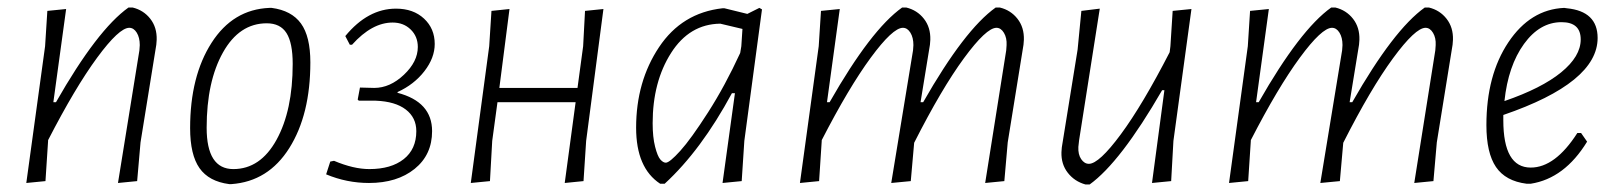

<svg xmlns="http://www.w3.org/2000/svg" viewBox="-20 -483 4295 511"><path d="M50 4 100 -360 106 -454 156 -459 122 -211H129Q239 -404 322 -463H333Q362 -456 380 -433Q398 -410 397 -377L396 -364L354 -104L345 -1L294 4L351 -349L352 -363Q352 -383 344 -396Q336 -409 324 -409Q297 -409 238.5 -329.5Q180 -250 108 -110V-108L101 -1Z M697 -462H703Q756 -455 781 -420.5Q806 -386 806 -317Q806 -178 750 -89Q694 0 596 7H590Q536 0 511 -35.5Q486 -71 486 -142Q486 -280 543 -369Q600 -458 697 -462ZM690 -421Q617 -421 573.5 -343.5Q530 -266 530 -143Q530 -33 601 -33Q673 -33 716 -111Q759 -189 759 -313Q759 -369 742.5 -395Q726 -421 690 -421Z M962 4Q903 4 848 -19L859 -53L869 -55Q921 -33 963 -33Q1021 -33 1054.5 -59.5Q1088 -86 1088 -134Q1088 -170 1060 -191.5Q1032 -213 980 -215H935L932 -218L938 -250L976 -249Q1018 -249 1055 -284Q1092 -319 1092 -358Q1092 -386 1073 -404.5Q1054 -423 1025 -423Q970 -423 917 -364H911L899 -387Q959 -460 1034 -460Q1080 -460 1108.5 -433.5Q1137 -407 1137 -366Q1137 -329 1109.5 -293.5Q1082 -258 1038 -238V-236Q1130 -212 1130 -134Q1130 -71 1083.5 -33.5Q1037 4 962 4Z M1336 -459 1309 -249H1517L1532 -360L1537 -454L1586 -459L1540 -108L1533 -1L1483 4L1512 -211H1304L1290 -108L1284 -1L1233 4L1282 -360L1288 -454Z M1903 -461H1908L1969 -446L2001 -462L2008 -458L1961 -108L1954 -1L1903 4L1936 -235H1928Q1846 -83 1749 6H1737Q1673 -36 1673 -143Q1673 -266 1734 -357.5Q1795 -449 1903 -461ZM1717 -155Q1717 -118 1723.5 -92.5Q1730 -67 1737.5 -58.5Q1745 -50 1752 -50Q1762 -50 1790.5 -81.5Q1819 -113 1864.5 -184Q1910 -255 1950 -342L1953 -360L1956 -406L1897 -420Q1815 -419 1766 -342Q1717 -265 1717 -155Z M2215 -459 2181 -211H2188Q2298 -404 2381 -463H2392Q2421 -456 2439 -433Q2457 -410 2456 -377L2455 -364L2430 -211H2437Q2547 -404 2630 -463H2641Q2670 -456 2688 -433Q2706 -410 2705 -377L2704 -364L2662 -104L2653 -1L2602 4L2658 -349L2659 -363Q2660 -382 2652 -395.5Q2644 -409 2632 -409Q2605 -409 2545.5 -328Q2486 -247 2413 -103L2404 -1L2352 4L2410 -349L2411 -363Q2411 -383 2403 -396Q2395 -409 2383 -409Q2356 -409 2297.5 -329.5Q2239 -250 2167 -110V-108L2160 -1L2109 4L2159 -360L2165 -454Z M2907 -460 2852 -110 2850 -92Q2849 -72 2857.5 -59.5Q2866 -47 2878 -47Q2905 -47 2963 -125.5Q3021 -204 3093 -344L3095 -360L3101 -454L3151 -459L3103 -108L3097 -1L3046 4L3079 -243H3073Q2962 -51 2880 8H2869Q2840 0 2822 -23Q2804 -46 2805 -78L2806 -91L2848 -351L2858 -454Z M3357 -459 3323 -211H3330Q3440 -404 3523 -463H3534Q3563 -456 3581 -433Q3599 -410 3598 -377L3597 -364L3572 -211H3579Q3689 -404 3772 -463H3783Q3812 -456 3830 -433Q3848 -410 3847 -377L3846 -364L3804 -104L3795 -1L3744 4L3800 -349L3801 -363Q3802 -382 3794 -395.5Q3786 -409 3774 -409Q3747 -409 3687.5 -328Q3628 -247 3555 -103L3546 -1L3494 4L3552 -349L3553 -363Q3553 -383 3545 -396Q3537 -409 3525 -409Q3498 -409 3439.5 -329.5Q3381 -250 3309 -110V-108L3302 -1L3251 4L3301 -360L3307 -454Z M4204 -106Q4144 -8 4054 6H4043Q3987 -1 3961.5 -38.5Q3936 -76 3936 -150Q3936 -283 3994.5 -370.5Q4053 -458 4143 -462L4150 -461Q4232 -453 4232 -382Q4232 -263 3981 -177V-163Q3981 -37 4054 -37Q4119 -37 4178 -129H4188ZM4136 -424Q4078 -424 4036 -366Q3994 -308 3984 -214Q4083 -248 4135 -290.5Q4187 -333 4187 -378Q4187 -424 4136 -424Z"/></svg>

Font: Alegreya Sans SC Light
Style: Italic
Weight: 300
Italic angle: -7°
Designer: Juan Pablo del Peral
Foundry: Huerta Tipografica
Version: Version 2.007